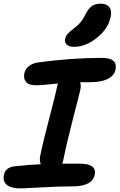

<svg xmlns="http://www.w3.org/2000/svg" viewBox="-30 -1027 659 1058"><path d="M378.9 -769Q350.6 -769 337.9 -781Q325.2 -793 329.1 -813Q332.5 -828.1 342.8 -840.3Q353 -852.5 374 -868.2Q400.4 -887.7 414.8 -905.5Q429.2 -923.3 443.8 -953.1Q460.4 -983.9 479 -995.4Q497.6 -1006.8 523.9 -1006.8Q558.1 -1006.8 572.5 -988Q586.9 -969.2 580.1 -935.1Q566.9 -869.1 504.6 -819.1Q442.4 -769 378.9 -769ZM86.9 11.2Q30.8 11.2 7.8 -8.3Q-15.1 -27.8 -8.8 -61Q-1 -105.5 51.8 -110.8Q129.4 -119.1 194.8 -122.1Q187 -141.6 190.9 -165Q206.5 -242.2 241.2 -374Q275.9 -505.9 285.2 -551.8Q287.1 -562.5 289.1 -566.9Q273.9 -565.4 253.2 -563.2Q232.4 -561 220.9 -560.1Q209.5 -559.1 194.8 -558.1Q180.2 -557.1 168 -557.1Q128.9 -557.1 113.8 -575Q98.6 -592.8 104 -622.1Q109.4 -646.5 129.2 -662.6Q148.9 -678.7 181.2 -683.1Q363.3 -708 529.8 -708Q576.7 -708 594.7 -691.9Q612.8 -675.8 606.9 -645Q600.1 -609.9 563.7 -592Q527.3 -574.2 471.2 -574.2H412.1Q417 -553.7 413.1 -535.2Q408.7 -512.7 373.5 -377.9Q338.4 -243.2 317.9 -141.1Q316.9 -134.3 313 -125H410.2Q503.9 -125 492.2 -64.9Q479 0 369.1 0Q294.9 0 197.3 5.6Q99.6 11.2 86.9 11.2Z"/></svg>

Font: Shantell Sans Normal
Style: Italic
Weight: 600
Italic angle: -11.31°
Designer: Stephen Nixon, Anya Danilova, Shantell Martin
Foundry: Arrow Type
Version: Version 1.006;[559af2be0]